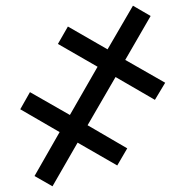

<svg xmlns="http://www.w3.org/2000/svg" viewBox="-20 -650 649 673"><path d="M446 -630 508 -594 419 -440 559 -360 523 -300 385 -380 287 -211 426 -130 391 -70 252 -150 164 3 101 -33 189 -187 51 -267 85 -327 225 -247 322 -416 183 -496 218 -557 357 -477Z"/></svg>

Font: BC Sans
Style: Bold
Weight: 700
Designer: Monotype Design Team
Province of B.C.
Foundry: Monotype Imaging Inc.
Version: Version 2.000;GOOG;noto-source:20170915:90ef993387c0